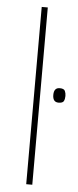

<svg xmlns="http://www.w3.org/2000/svg" viewBox="-54 -790 334 820"><g transform="rotate(5 112.5 -380.0)"><path d="M117 0H91V-760H117ZM198 -421Q173 -421 173 -390Q173 -359 198 -359Q216 -359 220.5 -368Q225 -377 225 -390Q225 -402 220.5 -411.5Q216 -421 198 -421Z"/></g></svg>

Font: Noto Sans UI Thin
Style: Regular
Weight: 250
Designer: Monotype Design Team
Foundry: Monotype Imaging Inc.
Version: Version 1.901